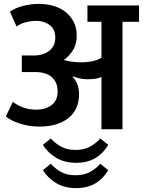

<svg xmlns="http://www.w3.org/2000/svg" viewBox="-20 -664 734 986"><path d="M31 -604Q57 -623 98 -633.5Q139 -644 179 -644Q218 -644 253.5 -634Q289 -624 315.5 -603.5Q342 -583 358 -552.5Q374 -522 374 -480Q374 -435 353 -403.5Q332 -372 307 -356Q327 -350 350.5 -347Q374 -344 397 -344Q429 -344 457.5 -350.5Q486 -357 501 -368V-552H429V-636H694V-552H609V0H501V-269Q477 -257 431 -257Q411 -257 393.5 -260.5Q376 -264 355 -272L353 -270Q386 -234 386 -181Q386 -101 331 -57.5Q276 -14 182 -14Q130 -14 83 -29Q36 -44 10 -66L46 -141Q71 -122 100.5 -111.5Q130 -101 168 -101Q214 -101 245 -124.5Q276 -148 276 -195Q276 -240 247 -267Q218 -294 160 -294H92V-379H149Q200 -378 232 -402.5Q264 -427 264 -471Q264 -514 235 -535.5Q206 -557 166 -557Q141 -557 114.5 -550.5Q88 -544 65 -528ZM371 172Q429 172 469.5 148Q510 124 536 80L495 47Q472 73 441.5 89.5Q411 106 368 106Q325 106 294.5 89.5Q264 73 241 47L200 80Q227 122 269.5 147Q312 172 371 172ZM371 302Q429 302 469.5 278Q510 254 536 210L495 177Q472 203 441.5 219.5Q411 236 368 236Q325 236 294.5 219.5Q264 203 241 177L200 210Q227 252 269.5 277Q312 302 371 302Z"/></svg>

Font: Mukta SemiBold
Style: Regular
Weight: 600
Designer: Girish Dalvi and Yashodeep Gholap
Foundry: Ek Type
Version: Version 2.538;PS 1.002;hotconv 16.6.51;makeotf.lib2.5.65220;